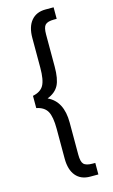

<svg xmlns="http://www.w3.org/2000/svg" viewBox="-141 -781 614 1044"><g transform="rotate(-15 166.5 -258.5)"><path d="M275.9 -729V-664.1H261.2Q224.1 -664.1 210.9 -649.9Q198.2 -636.7 198.2 -597.2V-416Q198.2 -346.7 180.2 -312Q162.1 -276.9 116.2 -258.8Q198.2 -220.7 198.2 -101.1V80.1Q198.2 119.6 210.9 132.8Q224.1 147 261.2 147H275.9V211.9H230Q177.7 211.9 149.4 177.7Q121.1 143.6 121.1 81.1V-85.9Q121.1 -154.8 104 -185.1Q86.9 -215.3 43 -224.1V-293Q86.9 -301.8 104 -331.5Q121.1 -361.3 121.1 -431.2V-598.1Q121.1 -660.2 149.4 -694.3Q178.2 -729 230 -729Z"/></g></svg>

Font: Miedinger*
Style: Book
Weight: 400
Version: Version 001.000